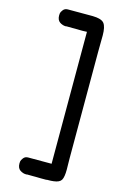

<svg xmlns="http://www.w3.org/2000/svg" viewBox="-145 -858 720 1116"><g transform="rotate(15 215.0 -300.5)"><path d="M136 -698H135Q134 -697 133 -697Q112 -697 95 -709Q78 -721 78 -749Q78 -754 79 -761.5Q80 -769 90 -782Q100 -795 118 -795H223H224H255H268Q321 -794 337 -773.5Q353 -753 353 -701Q353 -690 352.5 -657Q352 -624 352 -602V-411V-381V-371V-301V-233V-221V-210V0V37Q352 51 352.5 74.5Q353 98 353 106Q353 151 342.5 169Q332 187 297 191Q285 193 255 193V194H224L136 193L135 194Q134 194 133 194Q112 194 95 182Q78 170 78 142Q78 137 79 129.5Q80 122 90 109Q100 96 118 96H224H259V19V8V-210V-231V-301V-371V-392V-610V-620V-698L235 -697Z"/></g></svg>

Font: Soda Fountain
Style: Regular
Weight: 400
Version: Version 1.0